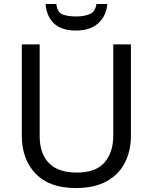

<svg xmlns="http://www.w3.org/2000/svg" viewBox="-20 -938 771 968"><path d="M640 -252Q640 -178 610 -118.5Q580 -59 518.5 -24.5Q457 10 362 10Q229 10 159.5 -62.5Q90 -135 90 -254V-714H180V-251Q180 -164 226.5 -116Q273 -68 367 -68Q464 -68 507.5 -119.5Q551 -171 551 -252V-714H640ZM521 -918Q516 -858 475.5 -821Q435 -784 363 -784Q289 -784 251.5 -820.5Q214 -857 210 -918H264Q269 -877 294 -866Q319 -855 365 -855Q404 -855 432.5 -867Q461 -879 466 -918Z"/></svg>

Font: Noto Sans Modi
Style: Regular
Weight: 400
Designer: Monotype Design Team
Foundry: Monotype Imaging Inc.
Version: Version 2.003; ttfautohint (v1.8.4.7-5d5b)